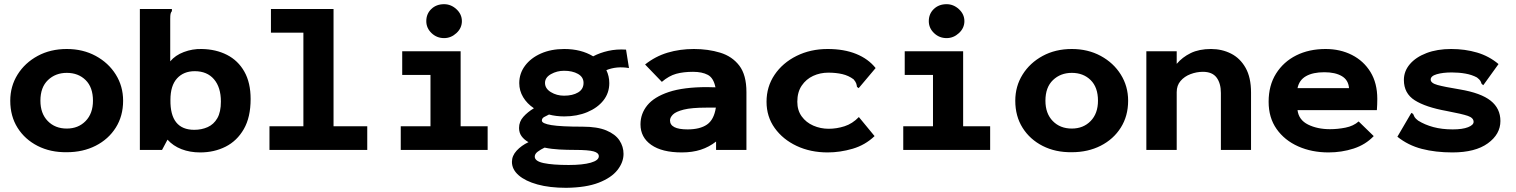

<svg xmlns="http://www.w3.org/2000/svg" viewBox="-20 -716 7240 917"><path d="M299 11Q221 12 160 -19Q99 -50 64 -105.5Q29 -161 29 -235Q29 -304 64 -360Q99 -416 160 -449Q221 -482 299 -482Q376 -482 437 -449Q498 -416 533 -360Q568 -304 568 -235Q568 -162 533 -106.5Q498 -51 437 -20Q376 11 299 11ZM299 -102Q354 -102 389 -138Q424 -174 424 -235Q424 -299 389 -333.5Q354 -368 299 -368Q245 -368 209 -333.5Q173 -299 173 -235Q173 -174 208 -138Q243 -102 299 -102Z M936 12Q887 12 847 -3.5Q807 -19 780 -49L754 0H648V-673H801V-663Q796 -657 794.5 -649.5Q793 -642 793 -626V-423Q817 -452 858 -467.5Q899 -483 943 -482Q1011 -481 1064 -454Q1117 -427 1147 -374Q1177 -321 1177 -243Q1177 -156 1144.5 -99.5Q1112 -43 1057.5 -15.5Q1003 12 936 12ZM908 -96Q943 -96 972 -109Q1001 -122 1018 -151.5Q1035 -181 1035 -231Q1035 -299 1002 -337.5Q969 -376 910 -376Q857 -376 825.5 -341.5Q794 -307 794 -239Q792 -96 908 -96Z M1267 0V-113H1429V-560H1274V-673H1573V-113H1734V0Z M1894 0V-113H2036V-358H1901V-471H2180V-113H2309V0ZM2101 -534Q2066 -534 2041 -558Q2016 -582 2016 -615Q2016 -650 2040 -673Q2064 -696 2101 -696Q2134 -696 2160 -672Q2186 -648 2186 -615Q2186 -582 2160 -558Q2134 -534 2101 -534Z M2675 -160Q2636 -160 2602 -169Q2589 -163 2578.5 -157Q2568 -151 2568 -140Q2568 -126 2613.5 -118.5Q2659 -111 2763 -111Q2833 -111 2876 -93Q2919 -75 2938.5 -45.5Q2958 -16 2958 19Q2958 59 2929 96Q2900 133 2839.5 156.5Q2779 180 2684 181Q2605 181 2547 165Q2489 149 2457 121Q2425 93 2425 57Q2425 28 2447.5 3.5Q2470 -21 2504 -37Q2483 -49 2471 -65.5Q2459 -82 2459 -105Q2459 -135 2479.5 -158Q2500 -181 2530 -199Q2497 -221 2478.5 -252Q2460 -283 2460 -319Q2460 -365 2487.5 -402Q2515 -439 2563.5 -460.5Q2612 -482 2675 -482Q2755 -482 2813 -447Q2845 -464 2885 -473Q2925 -482 2970 -479L2984 -391Q2925 -401 2876 -381Q2890 -352 2890 -319Q2890 -272 2862 -236.5Q2834 -201 2785 -180.5Q2736 -160 2675 -160ZM2674 -259Q2715 -259 2741 -274.5Q2767 -290 2767 -320Q2767 -348 2740.5 -363Q2714 -378 2674 -378Q2640 -378 2611.5 -362Q2583 -346 2583 -320Q2583 -293 2611 -276Q2639 -259 2674 -259ZM2534 32Q2534 54 2577 63Q2620 72 2696 72Q2763 72 2801.5 61Q2840 50 2840 30Q2840 14 2815 7Q2790 0 2726 0Q2689 0 2651.5 -2Q2614 -4 2581 -11Q2562 -2 2548 8.5Q2534 19 2534 32Z M3236 12Q3142 12 3090.5 -24Q3039 -60 3039 -122Q3039 -173 3071.5 -213Q3104 -253 3174 -276.5Q3244 -300 3358 -300Q3364 -300 3374.5 -299.5Q3385 -299 3397 -299Q3388 -344 3360.5 -358.5Q3333 -373 3290 -373Q3244 -373 3209.5 -363.5Q3175 -354 3141 -325L3061 -408Q3110 -447 3168.5 -464.5Q3227 -482 3294 -482Q3362 -482 3419.5 -464.5Q3477 -447 3511 -402.5Q3545 -358 3545 -276V0H3400V-40Q3367 -14 3327 -1Q3287 12 3236 12ZM3180 -141Q3180 -98 3264 -98Q3323 -98 3356.5 -121Q3390 -144 3399 -202Q3387 -202 3375 -202Q3363 -202 3355 -202Q3283 -202 3245.5 -192.5Q3208 -183 3194 -169Q3180 -155 3180 -141Z M3933 12Q3851 12 3785 -19Q3719 -50 3680 -104.5Q3641 -159 3641 -230Q3641 -302 3679.5 -359Q3718 -416 3784.5 -449Q3851 -482 3933 -482Q4011 -482 4069 -458.5Q4127 -435 4162 -391L4087 -302L4081 -295L4073 -301Q4072 -309 4069.5 -317Q4067 -325 4057 -337Q4033 -355 4003 -362Q3973 -369 3936 -369Q3897 -369 3863.5 -353.5Q3830 -338 3809 -307Q3788 -276 3788 -230Q3788 -189 3809 -160Q3830 -131 3864.5 -116Q3899 -101 3938 -101Q3976 -101 4013.5 -113Q4051 -125 4082 -157L4157 -66Q4112 -23 4052 -5.5Q3992 12 3933 12Z M4294 0V-113H4436V-358H4301V-471H4580V-113H4709V0ZM4501 -534Q4466 -534 4441 -558Q4416 -582 4416 -615Q4416 -650 4440 -673Q4464 -696 4501 -696Q4534 -696 4560 -672Q4586 -648 4586 -615Q4586 -582 4560 -558Q4534 -534 4501 -534Z M5099 11Q5021 12 4960 -19Q4899 -50 4864 -105.5Q4829 -161 4829 -235Q4829 -304 4864 -360Q4899 -416 4960 -449Q5021 -482 5099 -482Q5176 -482 5237 -449Q5298 -416 5333 -360Q5368 -304 5368 -235Q5368 -162 5333 -106.5Q5298 -51 5237 -20Q5176 11 5099 11ZM5099 -102Q5154 -102 5189 -138Q5224 -174 5224 -235Q5224 -299 5189 -333.5Q5154 -368 5099 -368Q5045 -368 5009 -333.5Q4973 -299 4973 -235Q4973 -174 5008 -138Q5043 -102 5099 -102Z M5455 0V-471H5600V-411Q5627 -443 5667 -462.5Q5707 -482 5764 -482Q5816 -482 5859.5 -460Q5903 -438 5929 -392Q5955 -346 5955 -274V0H5811V-272Q5811 -318 5790.5 -345.5Q5770 -373 5725 -373Q5695 -373 5666 -362Q5637 -351 5618.5 -329.5Q5600 -308 5600 -276V0Z M6325 12Q6245 12 6180 -17Q6115 -46 6077 -100Q6039 -154 6039 -230Q6039 -308 6074.5 -364.5Q6110 -421 6171 -451.5Q6232 -482 6311 -482Q6381 -482 6437 -453.5Q6493 -425 6525.5 -372Q6558 -319 6558 -244Q6558 -233 6557.5 -217Q6557 -201 6556 -190H6177Q6183 -143 6227.5 -121Q6272 -99 6332 -99Q6369 -99 6406.5 -106.5Q6444 -114 6469 -136L6541 -66Q6502 -25 6445 -6.5Q6388 12 6325 12ZM6177 -295H6423Q6420 -334 6388.5 -352.5Q6357 -371 6305 -371Q6251 -371 6218 -352.5Q6185 -334 6177 -295Z M6917 12Q6836 12 6770.5 -5Q6705 -22 6654 -63L6716 -169L6721 -177L6729 -172Q6732 -164 6736 -157Q6740 -150 6753 -140Q6785 -120 6826 -109Q6867 -98 6918 -98Q6965 -98 6991.5 -108.5Q7018 -119 7018 -134Q7018 -153 6990.5 -162.5Q6963 -172 6889 -186Q6789 -204 6737 -237Q6685 -270 6685 -334Q6685 -376 6713.5 -409.5Q6742 -443 6793 -462.5Q6844 -482 6911 -482Q6977 -482 7034.5 -465Q7092 -448 7137 -410L7070 -317L7064 -309L7056 -316Q7054 -323 7050.5 -329.5Q7047 -336 7034 -346Q7010 -359 6979 -364.5Q6948 -370 6914 -370Q6871 -370 6842 -361.5Q6813 -353 6813 -336Q6813 -319 6846 -310Q6879 -301 6952 -289Q7053 -272 7099.5 -235Q7146 -198 7146 -138Q7146 -75 7086 -31.5Q7026 12 6917 12Z"/></svg>

Font: Inconsolata Expanded Black
Style: Regular
Weight: 900
Width: 7
Monospace: yes
Designer: Raph Levien, Cyreal, Brenton Simpson
Foundry: Raph Levien, Cyreal, Google
Version: Version 3.001; ttfautohint (v1.8.2.53-6de2)